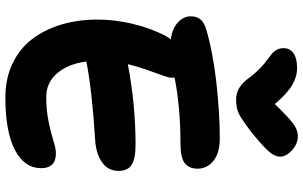

<svg xmlns="http://www.w3.org/2000/svg" viewBox="-228 -880 1134 718"><g transform="rotate(90 339.0 -521.0)"><path d="M488.8 -1067.9Q517.6 -1067.9 541.7 -1046.1Q565.9 -1024.4 565.9 -1001Q565.9 -983.9 550.3 -963.9Q534.7 -943.8 478 -897Q429.7 -859.9 407.7 -848.4Q385.7 -836.9 352.1 -836.9Q304.2 -836.9 270 -887.2Q253.9 -908.7 235.8 -926Q217.8 -943.4 205.1 -952.4Q192.4 -961.4 181.6 -970.5Q170.9 -979.5 165.5 -990Q160.2 -1000.5 160.2 -1015.1Q160.2 -1038.6 179.4 -1051.8Q198.7 -1064.9 233.9 -1064.9Q267.1 -1064.9 297.9 -1046.9Q328.6 -1028.8 369.1 -981.9Q424.8 -1039.1 446.5 -1053.5Q468.3 -1067.9 488.8 -1067.9ZM344.2 25.9Q272.9 25.9 216.8 -1.2Q160.6 -28.3 125.2 -75.4Q89.8 -122.6 71.5 -184.6Q53.2 -246.6 53.2 -318.8Q53.2 -380.9 68.1 -445.6Q83 -510.3 109.9 -564.9Q117.7 -580.1 127 -592.8Q86.4 -598.1 63.7 -619.4Q41 -640.6 41 -667Q41 -688.5 51.3 -702.1Q61.5 -715.8 85.9 -724.1Q175.8 -750.5 289.3 -763.2Q402.8 -775.9 497.1 -775.9Q552.2 -775.9 581.5 -752.2Q610.8 -728.5 610.8 -692.9Q610.8 -661.1 590.3 -645Q569.8 -628.9 517.1 -628.9Q381.8 -628.9 270 -606.9Q271.5 -597.7 270 -586.9Q267.1 -574.2 248 -522.5Q229 -470.7 220.2 -432.1Q370.6 -460.9 521 -460.9Q573.7 -460.9 596.4 -446.3Q619.1 -431.6 619.1 -397.9Q619.1 -358.9 588.1 -336.4Q557.1 -314 506.8 -310.1Q317.4 -298.3 210 -276.9Q218.8 -209 253.7 -168Q288.6 -127 342.8 -127Q393.6 -127 436.3 -136Q479 -145 507.8 -154.1Q536.6 -163.1 553.2 -163.1Q608.9 -163.1 608.9 -107.9Q608.9 -45.4 540.8 -9.8Q472.7 25.9 344.2 25.9Z"/></g></svg>

Font: Shantell Sans Irregular Bouncy
Style: Bold
Weight: 700
Designer: Stephen Nixon, Anya Danilova, Shantell Martin
Foundry: Arrow Type
Version: Version 1.006;[9816181b4]